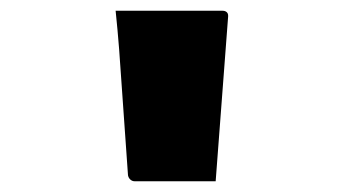

<svg xmlns="http://www.w3.org/2000/svg" viewBox="-20 -770 640 357"><path d="M381 -433Q342 -433 305.5 -433Q269 -433 230 -433Q226 -433 222.5 -436Q219 -439 218 -444L204 -643Q203 -661 201.5 -678.5Q200 -696 198.5 -714Q197 -732 195 -750Q250 -750 299 -750Q348 -750 394 -750Q399 -750 402 -747Q405 -744 404 -737Z"/></svg>

Font: Recursive Monospace Black
Style: Regular
Weight: 900
Version: Version 1.047